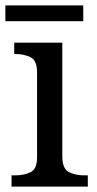

<svg xmlns="http://www.w3.org/2000/svg" viewBox="-20 -695 360 715"><path d="M23 0V-42H36Q69 -42 93.5 -53.5Q118 -65 118 -109V-426Q118 -470 93.5 -482Q69 -494 36 -494H33V-536H212V-114Q212 -67 236 -54.5Q260 -42 294 -42H307V0ZM0 -616V-675H290V-616Z"/></svg>

Font: Noto Serif Old Uyghur
Style: Regular
Weight: 400
Designer: Lewis McGuffie
Foundry: Google LLC
Version: Version 1.003; ttfautohint (v1.8.4.7-5d5b)